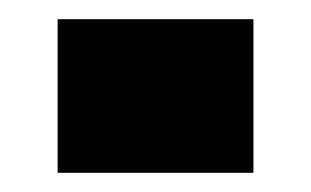

<svg xmlns="http://www.w3.org/2000/svg" viewBox="-20 -420 324 200"><path d="M40 -240V-400H244V-240Z"/></svg>

Font: Tektur Condensed
Style: Bold
Weight: 700
Width: 3
Designer: Adam Jagosz
Foundry: Adam Jagosz
Version: Version 1.005;gftools[0.9.30]